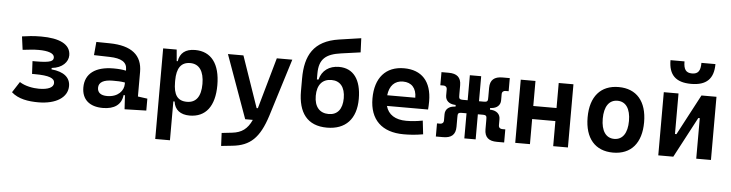

<svg xmlns="http://www.w3.org/2000/svg" viewBox="-55 -1058 5969 1567"><g transform="rotate(5 2929.5 -274.5)"><path d="M271.5 9.8C417.5 9.8 510.7 -51.3 510.7 -144C510.7 -212.4 460 -257.8 356.4 -267.6V-279.3C444.8 -287.6 490.7 -341.8 490.7 -394C490.7 -486.3 397 -527.3 249 -527.3C178.7 -527.3 142.6 -521 92.8 -514.6L107.4 -405.8C164.6 -411.6 192.9 -416.5 238.3 -416.5C316.9 -416.5 366.7 -399.4 366.7 -365.7C366.7 -337.4 347.7 -321.3 223.1 -321.3H195.8L201.2 -216.8H221.7C343.8 -216.8 386.7 -197.3 386.7 -158.2C386.7 -122.1 343.3 -101.1 267.6 -101.1C220.2 -101.1 154.8 -111.8 108.4 -142.1L51.3 -53.7C107.4 -2.9 189.9 9.8 271.5 9.8Z M978.5 4.9 1156.2 0V-97.7L1078.1 -108.4V-309.6C1078.1 -446.3 991.2 -518.6 810.5 -521L701.2 -522.5L691.4 -413.6L820.3 -410.2C914.6 -407.7 962.4 -380.9 962.4 -320.3V-310.1C932.6 -316.4 900.4 -319.3 859.9 -319.3C711.9 -319.3 627.9 -256.8 627.9 -143.6C627.9 -45.4 690.9 9.8 800.3 9.8C893.1 9.8 952.1 -29.8 960.4 -109.4H971.7ZM962.4 -212.9V-200.2C962.4 -146.5 917 -90.3 826.7 -90.3C775.4 -90.3 747.6 -111.8 747.6 -151.4C747.6 -196.3 787.6 -219.2 862.8 -219.2C897 -219.2 927.2 -219.2 962.4 -212.9Z M1249 224.6H1369.6V-93.8H1379.9C1388.7 -26.4 1436 9.8 1511.2 9.8C1642.6 9.8 1715.8 -83.5 1715.8 -256.3C1715.8 -431.2 1642.6 -527.3 1510.7 -527.3C1431.6 -527.3 1387.2 -491.2 1376.5 -423.8H1368.2L1359.9 -517.6H1249ZM1369.6 -251.5V-265.6C1369.6 -368.2 1406.7 -417.5 1480 -417.5C1553.7 -417.5 1593.8 -360.4 1593.8 -256.3C1593.8 -153.3 1554.7 -100.1 1480 -100.1C1402.3 -100.1 1369.6 -148.4 1369.6 -251.5Z M1789.6 234.4 1882.3 224.6C2024.9 209.5 2101.1 140.1 2160.2 -45.9L2307.1 -517.6H2180.2L2061.5 -98.6H2051.3L1906.7 -517.6H1779.8L1966.3 0H2028.8C1994.1 76.7 1946.8 109.9 1870.6 118.7L1784.7 128.4Z M2636.7 10.3C2788.6 10.3 2875.5 -80.6 2875.5 -246.1C2875.5 -405.3 2809.1 -492.2 2692.9 -492.2C2612.3 -492.2 2553.2 -449.7 2534.2 -374.5H2521V-423.3C2521 -542 2576.2 -586.4 2699.7 -603.5L2857.4 -625.5L2852.5 -741.2L2672.9 -714.8C2465.8 -684.1 2399.9 -559.6 2399.9 -371.6V-269C2399.9 -92.3 2474.6 10.3 2636.7 10.3ZM2641.1 -101.6C2567.4 -101.6 2523.4 -150.4 2523.4 -240.7C2523.4 -331.5 2566.9 -380.4 2641.1 -380.4C2711.4 -380.4 2752.9 -331.1 2752.9 -240.7C2752.9 -150.4 2711.9 -101.6 2641.1 -101.6Z M3265.1 9.8C3306.2 9.8 3359.4 7.8 3423.8 -3.9L3411.1 -115.2C3365.7 -106.4 3322.3 -101.6 3276.9 -101.6C3187 -101.6 3128.4 -138.7 3109.4 -209H3446.3C3448.2 -230 3449.2 -251.5 3449.2 -275.9C3449.2 -439.5 3366.7 -527.3 3222.2 -527.3C3072.3 -527.3 2986.3 -428.7 2986.3 -259.8C2986.3 -85.9 3086.9 9.8 3265.1 9.8ZM3104 -295.9C3112.8 -374.5 3155.3 -418.5 3223.1 -418.5C3292.5 -418.5 3334 -375 3334 -295.9Z M3528.8 4.9H3588.4C3654.3 4.9 3689.9 -22.9 3689.9 -88.9V-161.1C3689.9 -161.6 3689.9 -162.1 3689.9 -162.6C3689.9 -196.8 3689.9 -205.6 3724.6 -205.6H3761.7V0H3854.5V-205.6H3892.6C3927.2 -205.6 3927.2 -196.8 3927.2 -162.6C3927.2 -162.1 3927.2 -161.6 3927.2 -161.1V-88.9C3927.2 -22.9 3962.9 4.9 4028.8 4.9H4088.4V-102.5H4062.5C4047.9 -102.5 4033.7 -110.8 4033.7 -131.3V-182.1C4033.7 -224.1 4002.4 -247.6 3962.9 -251L3949.7 -252V-265.6L3962.9 -266.6C4002.4 -270 4033.7 -293.5 4033.7 -335.4V-386.2C4033.7 -406.7 4047.9 -415 4062.5 -415H4088.4V-522.5H4028.8C3962.9 -522.5 3927.2 -494.6 3927.2 -428.7V-356.9C3927.2 -356.4 3927.2 -356 3927.2 -355.5C3927.2 -321.3 3927.2 -312.5 3892.6 -312.5H3854.5V-517.6H3761.7V-312.5H3724.6C3689.9 -312.5 3689.9 -321.3 3689.9 -355.5C3689.9 -356 3689.9 -356.4 3689.9 -356.9V-428.7C3689.9 -494.6 3654.3 -522.5 3588.4 -522.5H3528.8V-415H3554.7C3569.3 -415 3583.5 -406.7 3583.5 -386.2V-335.4C3583.5 -293.5 3614.7 -270 3654.3 -266.6L3667.5 -265.6V-252L3654.3 -251C3614.7 -247.6 3583.5 -224.1 3583.5 -182.1V-131.3C3583.5 -110.8 3569.3 -102.5 3554.7 -102.5H3528.8Z M4489.7 0H4610.4V-517.6H4489.7V-312.5H4299.3V-517.6H4178.7V0H4299.3V-205.6H4489.7Z M4980.5 9.8C5127.4 9.8 5211.9 -87.9 5211.9 -258.8C5211.9 -429.7 5127.4 -527.3 4980.5 -527.3C4833.5 -527.3 4749 -429.7 4749 -258.8C4749 -87.9 4833.5 9.8 4980.5 9.8ZM4980.5 -102.5C4912.1 -102.5 4873 -159.2 4873 -258.8C4873 -358.9 4912.1 -415 4980.5 -415C5048.8 -415 5087.9 -358.9 5087.9 -258.8C5087.9 -159.2 5048.8 -102.5 4980.5 -102.5Z M5350.6 0H5473.6L5649.4 -332H5661.6V0H5782.2V-517.6H5659.2L5483.4 -185.5H5471.2V-517.6H5350.6ZM5566.4 -604.5C5691.9 -604.5 5750.5 -662.1 5750.5 -782.7H5635.7C5635.7 -719.2 5617.7 -689.9 5566.4 -689.9C5516.1 -689.9 5497.1 -717.8 5497.1 -782.7H5382.3C5382.3 -663.1 5439.9 -604.5 5566.4 -604.5Z"/></g></svg>

Font: Cascadia Mono SemiBold
Style: Regular
Weight: 600
Monospace: yes
Designer: Aaron Bell
Foundry: Saja Typeworks
Version: Version 2404.023